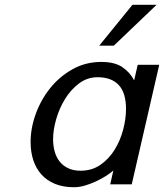

<svg xmlns="http://www.w3.org/2000/svg" viewBox="-20 -771 686 803"><path d="M108 -177Q108 -235 129.5 -294.5Q151 -354 190 -402.5Q229 -451 283.5 -481.5Q338 -512 404 -512Q460 -512 492 -490Q524 -468 541 -435L556 -500H646L531 0H441L454 -58Q442 -47 423 -35Q404 -23 381.5 -12.5Q359 -2 335.5 5Q312 12 289 12Q244 12 210 -2Q176 -16 153.5 -41Q131 -66 119.5 -100.5Q108 -135 108 -177ZM202 -189Q202 -162 208.5 -138Q215 -114 229 -96Q243 -78 265 -67.5Q287 -57 317 -57Q365 -57 400.5 -82Q436 -107 459.5 -145Q483 -183 495 -228.5Q507 -274 507 -315Q507 -383 476.5 -415.5Q446 -448 388 -448Q345 -448 310.5 -422Q276 -396 252 -357Q228 -318 215 -272.5Q202 -227 202 -189ZM456 -580H395L534 -751H635Z"/></svg>

Font: Perun
Style: Italic
Weight: 400
Italic angle: -12°
Foundry: Copyright (c) Stefan Peev, Context Ltd, 2016
Version: Version 1.027